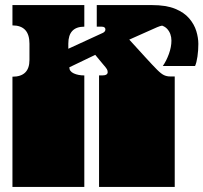

<svg xmlns="http://www.w3.org/2000/svg" viewBox="-20 -736 801 756"><path d="M29 0V-135Q29 -152 29 -156.5Q29 -161 29 -163Q29 -165 29 -171V-172Q29 -179 29 -180.5Q29 -182 29 -187.5Q29 -193 29 -209V-260Q29 -277 29 -281.5Q29 -286 29 -288Q29 -290 29 -296V-297Q29 -304 29 -305.5Q29 -307 29 -312.5Q29 -318 29 -334V-434Q96 -434 96 -500V-564Q96 -636 29 -636V-716H312V-631Q249 -631 249 -564V-544L386 -607Q395 -612 395 -620Q395 -631 380 -631H361V-716H578L643 -636H633Q625 -636 618 -635Q611 -634 599 -629Q587 -624 563 -613L489 -580L551 -512Q582 -478 598.5 -461.5Q615 -445 626 -440Q637 -435 649 -435H668V0H370V-135Q370 -152 370 -156.5Q370 -161 370 -163Q370 -165 370 -171V-172Q370 -179 370 -180.5Q370 -182 370 -187.5Q370 -193 370 -209V-260Q370 -277 370 -281.5Q370 -286 370 -288Q370 -290 370 -296V-297Q370 -304 370 -305.5Q370 -307 370 -312.5Q370 -318 370 -334V-439H382Q404 -439 404 -452Q404 -458 401 -463.5Q398 -469 384 -485L355 -520L253 -471Q253 -455 270.5 -447Q288 -439 312 -439V0ZM621 -476Q635 -496 645 -523.5Q655 -551 655 -576Q655 -604 638 -622.5Q621 -641 578 -641V-716Q634 -716 669.5 -701.5Q705 -687 725 -663.5Q745 -640 753 -613.5Q761 -587 761 -563Q761 -538 757.5 -513.5Q754 -489 748 -476Z"/></svg>

Font: Danfo
Style: Regular
Weight: 400
Designer: Seyi Olusanya, David Udoh, Eyiyemi Adegbite, Mirko Velimirović
Version: Version 1.000